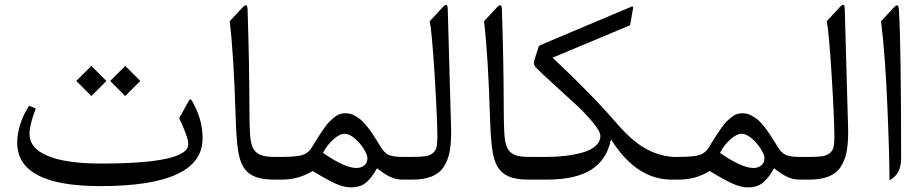

<svg xmlns="http://www.w3.org/2000/svg" viewBox="-20 -769 3956 822"><path d="M516.1 -486.8 580.6 -422.4 516.1 -357.9 451.7 -422.4ZM371.1 -486.8 435.5 -422.4 371.1 -357.9 306.6 -422.4ZM412.6 -68.8Q786.1 -68.8 786.1 -151.9Q786.1 -167.5 773.9 -200.7Q761.7 -233.9 747.1 -262.7L787.6 -336.4Q794.9 -350.1 802.7 -336.4Q824.7 -296.9 835.9 -258.8Q847.2 -220.7 847.2 -176.3Q847.2 27.8 409.2 27.8Q53.7 27.8 53.7 -158.2Q53.7 -195.8 66.9 -237.5Q80.1 -279.3 104.5 -315.9L133.3 -304.7Q106.4 -235.8 106.4 -194.3Q106.4 -134.3 184.3 -101.6Q262.2 -68.8 412.6 -68.8Z M1155.8 -97.2H1166Q1174.8 -97.2 1177.7 -86.4Q1180.7 -75.7 1180.7 -49.8V-46.4Q1180.7 -21 1177.7 -10.5Q1174.8 0 1166 0H1156.2Q1111.3 0 1081.8 -9Q1052.2 -18.1 1034.2 -38.1Q1009.8 -64.9 1001 -114.5Q992.2 -164.1 989.3 -258.3Q981 -533.2 963.4 -678.2L1019 -737.8Q1028.8 -748.5 1034.2 -746.3Q1039.6 -744.1 1040 -726.6Q1047.4 -501.5 1047.9 -301.3Q1048.3 -197.8 1053.2 -168.5Q1058.6 -137.2 1072.3 -121.6Q1080.1 -112.8 1091.6 -107.4Q1103 -102.1 1118.7 -99.6Q1134.3 -97.2 1155.8 -97.2Z M1161.1 -97.2H1184.1Q1243.2 -97.2 1270.5 -104.2Q1297.9 -111.3 1313.5 -135.7Q1318.8 -144 1331.5 -164.8Q1344.2 -185.5 1350.8 -195.3Q1357.4 -205.1 1369.1 -221.9Q1380.9 -238.8 1389.6 -247.6Q1398.4 -256.3 1410.2 -266.1Q1421.9 -275.9 1433.6 -280Q1445.3 -284.2 1458 -284.2Q1469.2 -284.2 1480 -281.5Q1490.7 -278.8 1501 -272.5Q1511.2 -266.1 1519.5 -260.5Q1527.8 -254.9 1537.8 -243.4Q1547.9 -231.9 1553.7 -225.1Q1559.6 -218.3 1569.6 -203.4Q1579.6 -188.5 1583.5 -182.4Q1587.4 -176.3 1597.7 -159.9Q1607.9 -143.6 1610.4 -139.2Q1624.5 -115.7 1643.1 -106.4Q1661.6 -97.2 1704.1 -97.2H1714.4Q1723.1 -97.2 1726.1 -86.4Q1729 -75.7 1729 -49.8V-46.4Q1729 -21 1726.1 -10.5Q1723.1 0 1714.4 0H1704.6Q1676.3 0 1651.4 -11.5Q1626.5 -22.9 1594.2 -48.8Q1572.8 -9.3 1547.9 12Q1522.9 33.2 1482.9 33.2Q1451.7 33.2 1415.8 16.8Q1379.9 0.5 1318.4 -37.1Q1259.3 0 1185.5 0H1161.1Q1146.5 0 1142.8 -10Q1139.2 -20 1139.2 -45.9V-50.8Q1139.2 -76.7 1143.1 -86.9Q1147 -97.2 1161.1 -97.2ZM1505.9 -49.8Q1525.9 -49.8 1539.6 -61Q1553.2 -72.3 1553.2 -91.3Q1553.2 -105 1538.6 -129.6Q1523.9 -154.3 1500 -175.3Q1476.1 -196.3 1455.1 -196.3Q1434.1 -196.3 1407 -172.1Q1379.9 -147.9 1362.8 -114.3Q1456.5 -49.8 1505.9 -49.8Z M1709.5 -97.2H1744.1Q1780.3 -97.2 1800.3 -100.1Q1820.3 -103 1832.8 -113.3Q1845.2 -123.5 1848.9 -139.2Q1852.5 -154.8 1852.5 -183.6Q1852.5 -255.4 1841.1 -442.1Q1829.6 -628.9 1819.8 -678.2L1875 -737.8Q1882.3 -745.6 1886.7 -747.8Q1891.1 -750 1894 -745.6Q1897 -741.2 1897 -728L1909.7 -272.5Q1909.7 -270 1910.6 -243.7Q1911.6 -217.3 1911.6 -205.6Q1911.6 -153.3 1904.5 -117.4Q1897.5 -81.5 1879.2 -54Q1860.8 -26.4 1827.6 -13.2Q1794.4 0 1744.1 0H1709.5Q1694.8 0 1691.2 -10Q1687.5 -20 1687.5 -45.9V-50.8Q1687.5 -76.7 1691.4 -86.9Q1695.3 -97.2 1709.5 -97.2Z M2244.6 -97.2H2254.9Q2263.7 -97.2 2266.6 -86.4Q2269.5 -75.7 2269.5 -49.8V-46.4Q2269.5 -21 2266.6 -10.5Q2263.7 0 2254.9 0H2245.1Q2200.2 0 2170.7 -9Q2141.1 -18.1 2123 -38.1Q2098.6 -64.9 2089.8 -114.5Q2081.1 -164.1 2078.1 -258.3Q2069.8 -533.2 2052.2 -678.2L2107.9 -737.8Q2117.7 -748.5 2123 -746.3Q2128.4 -744.1 2128.9 -726.6Q2136.2 -501.5 2136.7 -301.3Q2137.2 -197.8 2142.1 -168.5Q2147.5 -137.2 2161.1 -121.6Q2168.9 -112.8 2180.4 -107.4Q2191.9 -102.1 2207.5 -99.6Q2223.1 -97.2 2244.6 -97.2Z M2250 -97.2H2319.8Q2361.3 -97.2 2399.2 -101.6Q2437 -106 2472.4 -115.5Q2507.8 -125 2529.1 -143.6Q2550.3 -162.1 2550.3 -187Q2550.3 -207 2517.3 -246.3Q2484.4 -285.6 2444.3 -322.5Q2404.3 -359.4 2351.6 -407.2Q2298.8 -455.1 2277.3 -477.1Q2265.1 -489.3 2265.1 -501Q2265.1 -503.4 2267.3 -510.7Q2269.5 -518.1 2275.1 -534.7Q2280.8 -551.3 2284.7 -564.5Q2287.1 -573.2 2293 -575.7L2681.6 -739.7Q2691.9 -744.1 2690.4 -734.4L2677.7 -661.1L2345.7 -522Q2509.8 -368.7 2621.1 -240.2Q2685.1 -166.5 2740.5 -134.8Q2795.9 -103 2854.5 -98.1L2866.2 -97.2Q2875 -96.7 2877.7 -86.2Q2880.4 -75.7 2880.4 -49.8V-46.4Q2880.4 -21 2877.7 -10.5Q2875 0 2866.2 0H2855Q2704.1 0 2595.7 -172.4Q2578.6 -85.4 2511.5 -42.7Q2444.3 0 2319.8 0H2250Q2235.4 0 2231.7 -10Q2228 -20 2228 -45.9V-50.8Q2228 -76.7 2231.9 -86.9Q2235.8 -97.2 2250 -97.2Z M2860.8 -97.2H2883.8Q2942.9 -97.2 2970.2 -104.2Q2997.6 -111.3 3013.2 -135.7Q3018.6 -144 3031.2 -164.8Q3043.9 -185.5 3050.5 -195.3Q3057.1 -205.1 3068.8 -221.9Q3080.6 -238.8 3089.4 -247.6Q3098.1 -256.3 3109.9 -266.1Q3121.6 -275.9 3133.3 -280Q3145 -284.2 3157.7 -284.2Q3168.9 -284.2 3179.7 -281.5Q3190.4 -278.8 3200.7 -272.5Q3210.9 -266.1 3219.2 -260.5Q3227.5 -254.9 3237.5 -243.4Q3247.6 -231.9 3253.4 -225.1Q3259.3 -218.3 3269.3 -203.4Q3279.3 -188.5 3283.2 -182.4Q3287.1 -176.3 3297.4 -159.9Q3307.6 -143.6 3310.1 -139.2Q3324.2 -115.7 3342.8 -106.4Q3361.3 -97.2 3403.8 -97.2H3414.1Q3422.9 -97.2 3425.8 -86.4Q3428.7 -75.7 3428.7 -49.8V-46.4Q3428.7 -21 3425.8 -10.5Q3422.9 0 3414.1 0H3404.3Q3376 0 3351.1 -11.5Q3326.2 -22.9 3293.9 -48.8Q3272.5 -9.3 3247.6 12Q3222.7 33.2 3182.6 33.2Q3151.4 33.2 3115.5 16.8Q3079.6 0.5 3018.1 -37.1Q2959 0 2885.3 0H2860.8Q2846.2 0 2842.5 -10Q2838.9 -20 2838.9 -45.9V-50.8Q2838.9 -76.7 2842.8 -86.9Q2846.7 -97.2 2860.8 -97.2ZM3205.6 -49.8Q3225.6 -49.8 3239.3 -61Q3252.9 -72.3 3252.9 -91.3Q3252.9 -105 3238.3 -129.6Q3223.6 -154.3 3199.7 -175.3Q3175.8 -196.3 3154.8 -196.3Q3133.8 -196.3 3106.7 -172.1Q3079.6 -147.9 3062.5 -114.3Q3156.2 -49.8 3205.6 -49.8Z M3409.2 -97.2H3443.8Q3480 -97.2 3500 -100.1Q3520 -103 3532.5 -113.3Q3544.9 -123.5 3548.6 -139.2Q3552.2 -154.8 3552.2 -183.6Q3552.2 -255.4 3540.8 -442.1Q3529.3 -628.9 3519.5 -678.2L3574.7 -737.8Q3582 -745.6 3586.4 -747.8Q3590.8 -750 3593.8 -745.6Q3596.7 -741.2 3596.7 -728L3609.4 -272.5Q3609.4 -270 3610.4 -243.7Q3611.3 -217.3 3611.3 -205.6Q3611.3 -153.3 3604.2 -117.4Q3597.2 -81.5 3578.9 -54Q3560.5 -26.4 3527.3 -13.2Q3494.1 0 3443.8 0H3409.2Q3394.5 0 3390.9 -10Q3387.2 -20 3387.2 -45.9V-50.8Q3387.2 -76.7 3391.1 -86.9Q3395 -97.2 3409.2 -97.2Z M3828.6 -725.6Q3837.9 -570.8 3837.9 -91.3Q3837.9 -22.5 3788.1 2.9Q3788.1 -103 3778.8 -320.6Q3769.5 -538.1 3752 -678.2L3808.1 -738.3Q3817.9 -748.5 3822.8 -745.6Q3827.6 -742.7 3828.6 -725.6Z"/></svg>

Font: Parastoo FD
Style: FD
Weight: 400
Foundry: Saber Rastikerdar (saber.rastikerdar@gmail.com)
Version: Version 2.0.1